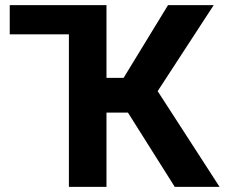

<svg xmlns="http://www.w3.org/2000/svg" viewBox="-20 -731 879 751"><path d="M480.5 -290.5H396.5V0H249.5V-596.7H18.1V-710.9H396.5V-426.3H463.4L637.2 -710.9H815.9L596.7 -374.5L838.9 0H663.6Z"/></svg>

Font: MAUL Bold
Style: Bold
Weight: 700
Designer: MAUL
Version: Version 1.0; 2020; ttfautohint (v1.8.3)